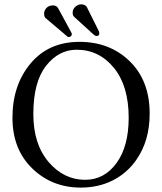

<svg xmlns="http://www.w3.org/2000/svg" viewBox="-20 -850 742 880"><path d="M182.1 -787.1Q182.1 -801.3 192.6 -813.2Q203.1 -825.2 223.1 -825.2Q238.3 -825.2 246.1 -813L305.2 -704.1Q309.1 -697.3 309.1 -692.9Q309.1 -687 304.4 -683.6Q299.8 -680.2 295.9 -680.2Q291 -680.2 288.1 -683.1L189 -767.1Q182.1 -773.9 182.1 -787.1ZM313 -792Q313 -808.1 325.4 -819.1Q337.9 -830.1 351.1 -830.1Q370.1 -830.1 377.9 -817.9L432.6 -708Q435.1 -703.1 435.1 -696.8Q435.1 -684.6 421.9 -685.1Q416 -685.1 408.2 -692.4L319.8 -772.9Q313 -778.8 313 -792ZM331.1 -622.1Q249 -622.1 190.9 -548.1Q132.8 -474.1 132.8 -327.1Q132.8 -189 202.9 -107.4Q272.9 -25.9 370.1 -25.9Q458 -25.9 513.9 -102.5Q569.8 -179.2 569.8 -310.1Q569.8 -456.1 502 -539.1Q434.1 -622.1 331.1 -622.1ZM666 -329.1Q666 -204.1 604 -116.2Q562 -56.2 496.8 -23.2Q431.6 9.8 350.1 9.8Q218.3 9.8 127.7 -78.1Q37.1 -166 37.1 -310.1Q37.1 -460 120.1 -559.1Q203.1 -658.2 344.2 -658.2Q483.4 -658.2 574.7 -569.1Q666 -480 666 -329.1Z"/></svg>

Font: Linux Libertine
Style: Regular
Weight: 400
Designer: Philipp H. Poll
Foundry: Philipp H. Poll
Version: Version 5.3.0 ; ttfautohint (v0.9)